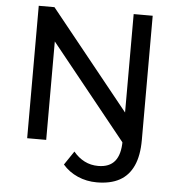

<svg xmlns="http://www.w3.org/2000/svg" viewBox="-59 -755 931 1011"><g transform="rotate(5 406.0 -250.0)"><path d="M104.7 -700H187.7L649.1 -126.7L624 0L162.6 -573.3H205.3V0H104.7ZM309.6 121.1 358.7 48.3Q384.3 79.4 417.2 96.1Q450.1 112.9 489.7 112.9Q548.7 112.9 577.6 77.4Q606.4 41.9 606.4 -29.4V-700H707V-42.9Q707 39.3 682.4 93.1Q657.9 147 609.9 173.3Q562 199.6 489.6 199.6Q435.7 199.6 388.8 179.1Q341.9 158.6 309.6 121.1Z"/></g></svg>

Font: iiserrat Thin
Style: Regular
Weight: 100
Designer: Akira Ohta
Foundry: Akira Ohta
Version: Version 1.200;Glyphs 3.3.1 (3343)